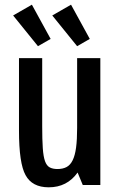

<svg xmlns="http://www.w3.org/2000/svg" viewBox="-20 -789 502 819"><path d="M160 -541V-251Q160 -193 162.5 -157Q165 -121 172 -101.5Q179 -82 192 -75Q205 -68 225 -68Q248 -68 264 -76.5Q280 -85 290 -105.5Q300 -126 304.5 -159.5Q309 -193 309 -243V-541H408V0H333L311 -53Q266 10 188 10Q117 10 89 -42Q61 -92 61 -232V-541ZM363 -623 309 -592 203 -723 283 -769ZM196 -623 142 -592 36 -723 116 -769Z"/></svg>

Font: Medium
Style: Regular
Weight: 500
Designer: Fernando Haro
Foundry: deFharo
Version: Version 1.787